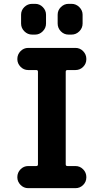

<svg xmlns="http://www.w3.org/2000/svg" viewBox="-20 -980 540 1000"><path d="M352.5 -960Q376 -960 393.1 -942.9Q410.2 -925.8 410.2 -903.3V-857.4Q410.2 -834 393.1 -816.9Q376 -799.8 352.5 -799.8H336.9Q313.5 -799.8 296.9 -816.9Q280.3 -834 280.3 -857.4V-903.3Q280.3 -926.8 297.4 -943.4Q314.5 -960 336.9 -960ZM147.5 -960H163.1Q186.5 -960 203.1 -942.9Q219.7 -925.8 219.7 -903.3V-857.4Q219.7 -834 202.6 -816.9Q185.5 -799.8 163.1 -799.8H147.5Q124 -799.8 106.9 -816.9Q89.8 -834 89.8 -857.4V-903.3Q89.8 -926.8 106.9 -943.4Q124 -960 147.5 -960ZM331.1 -615.2Q322.3 -615.2 322.3 -606.4V-124Q322.3 -115.2 331.1 -115.2H373Q396.5 -115.2 413.1 -98.1Q429.7 -81.1 429.7 -57.6V-56.6Q429.7 -33.2 413.1 -16.6Q396.5 0 373 0H127Q103.5 0 86.9 -17.1Q70.3 -34.2 70.3 -56.6V-57.6Q70.3 -81.1 86.9 -98.1Q103.5 -115.2 127 -115.2H168.9Q177.7 -115.2 177.7 -124V-606.4Q177.7 -615.2 168.9 -615.2H127Q103.5 -615.2 86.9 -632.3Q70.3 -649.4 70.3 -671.9V-672.9Q70.3 -696.3 86.9 -713.4Q103.5 -730.5 127 -730.5H373Q396.5 -730.5 413.1 -713.4Q429.7 -696.3 429.7 -672.9V-671.9Q429.7 -648.4 413.1 -631.8Q396.5 -615.2 373 -615.2Z"/></svg>

Font: Rounded Mgen+ 1m bold
Style: Bold
Weight: 700
Designer: [Source Han Sans]
Ryoko NISHIZUKA  (kana & ideographs); Paul D. Hunt (Latin, Greek & Cyrillic); Wenlong ZHANG  (bopomofo
Version: Version 1.059.20150602